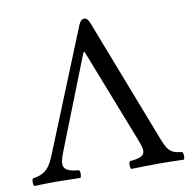

<svg xmlns="http://www.w3.org/2000/svg" viewBox="-75 -732 809 810"><g transform="rotate(-10 329.0 -327.5)"><path d="M205 -31C131 -36 131 -63 152 -117L310 -518H315L474 -111C497 -52 491 -38 423 -31C417 -25 417 -4 423 2C463 1 508 0 544 0C580 0 615 1 648 2C654 -4 653 -25 647 -31C592 -36 584 -53 558 -122L360 -634C354 -650 347 -657 337 -657C326 -657 319 -648 313 -634L106 -124C87 -77 71 -38 8 -31C2 -25 2 -4 8 2C38 1 73 0 96 0C119 0 164 1 205 2C211 -4 211 -25 205 -31Z"/></g></svg>

Font: Libertinus Math
Style: Regular
Weight: 400
Designer: Philipp H. Poll, Khaled Hosny
Foundry: Caleb Maclennan
Version: Version 7.050;RELEASE